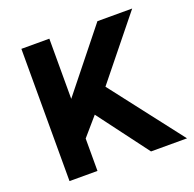

<svg xmlns="http://www.w3.org/2000/svg" viewBox="-124 -828 967 955"><g transform="rotate(-20 360.0 -350.0)"><path d="M85.5 0V-700H233.5V-381.5L488 -700H672L414 -380L707.5 0H517L316.5 -267.5L233.5 -171.5V0Z"/></g></svg>

Font: Geologica SemiBold
Style: Regular
Weight: 600
Designer: Sindre Bremnes, Frode Helland
Foundry: Monokrom Skriftforlag AS
Version: Version 1.010;gftools[0.9.28]